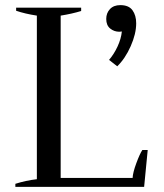

<svg xmlns="http://www.w3.org/2000/svg" viewBox="-20 -730 639 750"><path d="M406 -496Q425 -518 439 -548Q453 -578 456 -607L446 -606Q426 -606 410.5 -618.5Q395 -631 395 -656Q395 -679 409.5 -694.5Q424 -710 450 -710Q483 -710 497.5 -690Q512 -670 512 -639Q512 -598 490.5 -549.5Q469 -501 438 -471ZM40 -12Q81 -25 124 -30V-669Q78 -676 43 -688V-700H297V-687Q261 -676 217 -669V-35H498Q499 -56 512.5 -92.5Q526 -129 536 -144H557L543 0H40Z"/></svg>

Font: Trirong
Style: Regular
Weight: 400
Designer: Katatrad Team
Foundry: CadsonDemak
Version: Version 1.001